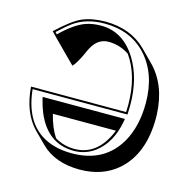

<svg xmlns="http://www.w3.org/2000/svg" viewBox="-107 -761 913 932"><g transform="rotate(15 350.0 -294.5)"><path d="M97.2 -522.9 74.2 -546.9Q148.9 -617.2 194.8 -637.2Q243.2 -657.7 310.1 -658.2Q438.5 -657.7 517.6 -578.6L573.7 -522Q661.1 -434.6 667 -286.6Q667.5 -277.3 667.5 -269.5Q667.5 -88.9 564 2.4Q487.8 68.4 372.6 68.4Q249.5 67.9 179.2 -1.5L122.6 -58.1Q52.2 -129.4 42 -259.8H520Q521 -272 521 -296.9Q520.5 -441.9 454.6 -535.2Q406.7 -567.4 350.6 -567.4Q297.4 -567.4 267.6 -512.7Q261.7 -502.4 252 -480Q228.5 -428.7 210 -409.7L153.3 -466.3ZM495.6 -159.7H178.7Q194.8 -93.8 224.1 -49.3Q268.1 -22 323.2 -22Q423.3 -22 478.5 -122.6Q488.3 -140.6 495.6 -159.7ZM112.3 -213.9 109.4 -226.1H522.9L521 -214.4Q501 -101.6 427.2 -46.4Q380.4 -12.2 323.2 -12.2Q190.4 -12.2 132.3 -151.4Q120.1 -180.7 112.3 -213.9ZM97.2 -537.1Q164.6 -602.5 217.8 -621.6Q253.9 -633.8 293.9 -633.8Q405.8 -633.8 473.1 -525.4Q530.8 -431.2 530.8 -296.9Q530.8 -270 529.8 -259.3L529.3 -250H52.7Q72.8 -51.3 229.5 -8.8Q269.5 2 315.9 2Q480 2 554.7 -127.9Q601.1 -210 601.1 -326.2Q601.1 -472.2 519.5 -562Q440.9 -647.5 310.1 -647.9Q219.2 -647.9 156.7 -604.5Q129.9 -585.4 88.4 -546.4Z"/></g></svg>

Font: Linux Biolinum Shadow O
Style: Bold
Weight: 700
Designer: Philipp H. Poll
Foundry: Philipp H. Poll
Version: Version 0.9.2